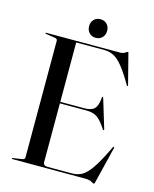

<svg xmlns="http://www.w3.org/2000/svg" viewBox="-126 -930 826 1028"><g transform="rotate(15 287.0 -416.0)"><path d="M36 -697Q36 -700 40 -700H448Q464 -700 475.2 -707.2Q486.5 -714.5 489 -714.5Q490.5 -714.5 491.2 -713Q492 -711.5 493.5 -705.5L535.5 -542Q536.5 -537.5 534 -537Q531.5 -536 529.5 -539.5Q494 -601 467.2 -634Q440.5 -667 416.5 -679.2Q392.5 -691.5 364.5 -691.5H208V-362.5H342Q380 -362.5 397 -379.8Q414 -397 417 -443Q417.5 -447 420 -447Q423 -448 424.5 -442L473 -282Q474.5 -277 472 -276Q469.5 -275.5 467 -278Q437.5 -323.5 414.8 -338.8Q392 -354 354 -354H208V-29Q208 -8.5 232.5 -8.5H369.5Q398.5 -8.5 423.2 -22.5Q448 -36.5 476 -77.8Q504 -119 542.5 -200Q545.5 -204.5 548 -204Q551 -203.5 549.5 -197L500 5Q497.5 14.5 495.5 14.5Q490.5 14.5 478.8 7.2Q467 0 442.5 0H40Q36 0 36 -3Q36 -5.5 41 -6L87.5 -13Q105 -15 105 -26V-674Q105 -685 87.5 -687L41 -694Q36 -694.5 36 -697ZM302 -742.5Q279.5 -742.5 265.8 -757.2Q252 -772 252 -794Q252 -816.5 265.8 -831Q279.5 -845.5 302 -845.5Q324.5 -845.5 338.2 -831Q352 -816.5 352 -794Q352 -772 338.2 -757.2Q324.5 -742.5 302 -742.5Z"/></g></svg>

Font: Fraunces 144pt S000
Style: Regular
Weight: 400
Version: Version 1.000; ttfautohint (v1.8.3)